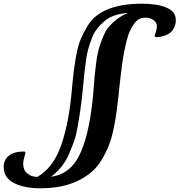

<svg xmlns="http://www.w3.org/2000/svg" viewBox="-265 -748 975 1043"><path d="M584 -546Q570 -546 578.5 -566Q587 -586 587 -606Q587 -626 568.5 -639Q550 -652 527 -652Q504 -652 489 -643.5Q474 -635 461.5 -616Q449 -597 440 -578Q431 -559 422.5 -524.5Q414 -490 409 -465Q404 -440 398 -396Q389 -327 381 -251L379 -230Q359 -39 327 40Q288 137 237 182Q132 275 -45 275Q-131 275 -188 247Q-245 219 -245 157Q-245 122 -217.5 98.5Q-190 75 -135 75Q-127 75 -127 83Q-127 86 -133 106Q-139 126 -139 142Q-139 176 -116.5 194.5Q-94 213 -62 213Q26 162 68.5 37.5Q111 -87 126 -267Q144 -470 174 -537Q189 -572 211 -608Q284 -728 508 -728Q587 -728 638.5 -707Q690 -686 690 -639Q690 -613 679 -594Q668 -575 654 -566Q640 -557 622 -552Q600 -546 584 -546ZM12 212Q124 198 176 74Q224 -38 242 -246Q255 -436 276 -497Q302 -575 324 -600Q371 -654 431 -678Q349 -672 305 -635Q254 -593 235 -543Q211 -481 204 -432Q197 -383 194 -356.5Q191 -330 187.5 -289Q184 -248 179 -208Q174 -168 170.5 -143.5Q167 -119 158 -66Q149 -13 138 17.5Q127 48 110 88Q79 162 12 212Z"/></svg>

Font: Clara
Style: Regular
Weight: 400
Designer: Proyecto DEMO
Foundry: Proyecto DEMO
Version: Version 1.002